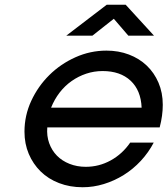

<svg xmlns="http://www.w3.org/2000/svg" viewBox="-20 -775 705 808"><path d="M429 -755H509L628 -625H520L459 -696L369 -625H259ZM627 -175Q605 -133 572.5 -98Q540 -63 500.5 -38.5Q461 -14 417 -0.5Q373 13 328 13Q274 13 228.5 -4.5Q183 -22 151 -53.5Q119 -85 101 -127.5Q83 -170 83 -221Q83 -289 111.5 -350.5Q140 -412 187.5 -459Q235 -506 297.5 -534Q360 -562 428 -562Q479 -562 522.5 -545.5Q566 -529 597.5 -499Q629 -469 647 -427Q665 -385 665 -334Q665 -288 652 -239H179Q176 -203 187 -172.5Q198 -142 219.5 -120Q241 -98 272.5 -85.5Q304 -73 341 -73Q397 -73 446 -100Q495 -127 528 -175ZM576 -322Q573 -395 529.5 -435.5Q486 -476 412 -476Q376 -476 343 -465Q310 -454 281.5 -434Q253 -414 231 -385.5Q209 -357 195 -322Z"/></svg>

Font: Involve Medium Oblique
Style: Italic
Weight: 500
Italic angle: -10.5°
Designer: Stefan Peev
Foundry: Context Ltd.
Version: Version 1.001